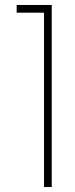

<svg xmlns="http://www.w3.org/2000/svg" viewBox="-20 -752 303 772"><path d="M47 -732H157H188V-701V0H157V-701H47Z"/></svg>

Font: Neo
Style: Regular
Weight: 400
Version: Version 1.1